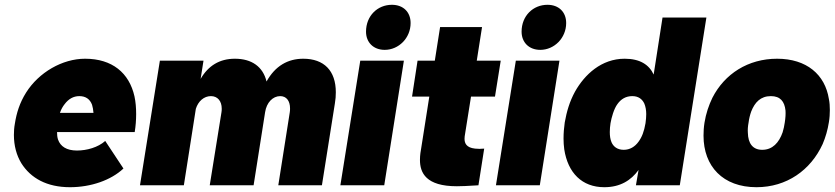

<svg xmlns="http://www.w3.org/2000/svg" viewBox="-20 -773 3482 801"><path d="M301 -145C258 -145 232 -162 222 -191C219 -200 218 -211 218 -222H542C546 -247 548 -272 548 -297C548 -323 546 -348 541 -371C519 -469 448 -528 335 -528C240 -528 142 -471 89 -387C62 -344 49 -302 42 -257C39 -241 38 -225 38 -210C38 -165 49 -125 69 -92C108 -30 175 8 272 8C359 8 443 -21 495 -70L419 -185C389 -158 342 -145 301 -145ZM311 -372C337 -372 355 -360 364 -336C367 -326 369 -315 370 -302H230C235 -317 242 -329 250 -339C266 -360 286 -372 311 -372Z M1245 -528C1181 -528 1128 -498 1092 -433C1077 -495 1030 -528 960 -528C896 -528 849 -499 817 -444L829 -520H647L564 0H747L797 -319C807 -351 831 -372 860 -372C888 -372 905 -351 905 -320C905 -315 905 -310 904 -305L855 0H1038L1086 -305C1092 -345 1118 -372 1149 -372C1175 -372 1190 -352 1190 -321C1190 -316 1190 -311 1189 -305L1141 0H1323L1377 -341C1380 -358 1381 -373 1381 -388C1381 -478 1332 -528 1245 -528Z M1585 -565C1643 -565 1693 -614 1693 -677C1693 -723 1662 -753 1615 -753C1555 -753 1507 -707 1507 -641C1507 -596 1538 -565 1585 -565ZM1400 0H1583L1665 -520H1483Z M2045 -370 2069 -520H1969L1991 -660H1816L1794 -520H1722L1699 -370H1771L1738 -160C1735 -144 1732 -125 1732 -106C1732 -52 1757 4 1886 4C1903 4 1931 3 1976 0L2000 -153C1993 -153 1986 -152 1980 -152C1973 -152 1968 -153 1962 -153C1925 -157 1918 -176 1918 -194C1918 -201 1919 -208 1920 -213L1945 -370Z M2234 -565C2292 -565 2342 -614 2342 -677C2342 -723 2311 -753 2264 -753C2204 -753 2156 -707 2156 -641C2156 -596 2187 -565 2234 -565ZM2049 0H2232L2314 -520H2132Z M2744 -700 2707 -462C2688 -503 2650 -528 2586 -528C2489 -528 2419 -462 2379 -391C2356 -349 2344 -307 2336 -262C2333 -241 2331 -218 2331 -195C2331 -180 2332 -165 2334 -150C2349 -52 2408 8 2501 8C2568 8 2613 -21 2644 -64L2633 0H2816L2927 -700ZM2644 -182C2629 -161 2608 -148 2582 -148C2554 -148 2538 -163 2531 -180C2526 -192 2524 -206 2524 -222C2524 -234 2525 -246 2527 -259C2531 -282 2541 -319 2556 -339C2571 -360 2591 -372 2618 -372C2643 -372 2659 -360 2668 -341C2673 -329 2676 -314 2676 -297C2676 -286 2675 -273 2673 -259C2667 -224 2658 -201 2644 -182Z M3136 8C3262 8 3362 -63 3412 -172C3424 -200 3433 -231 3438 -263C3441 -281 3442 -298 3442 -314C3442 -330 3441 -346 3438 -360C3422 -462 3345 -528 3222 -528C3101 -528 3003 -465 2952 -365C2937 -334 2925 -299 2919 -261C2916 -242 2915 -224 2915 -207C2915 -79 2996 8 3136 8ZM3160 -148C3120 -148 3101 -175 3100 -219C3099 -232 3100 -246 3103 -262C3105 -278 3109 -294 3114 -308C3129 -346 3153 -372 3196 -372C3235 -372 3253 -350 3257 -312C3258 -298 3257 -281 3254 -262C3252 -248 3249 -234 3245 -221C3230 -178 3203 -148 3160 -148Z"/></svg>

Font: Arthouse Owned Black
Style: Italic
Weight: 900
Italic angle: -10°
Designer: Jeremy Tribby
Foundry: Tribby Type
Version: Version 1.000;PS 001.000;hotconv 1.0.88;makeotf.lib2.5.64775